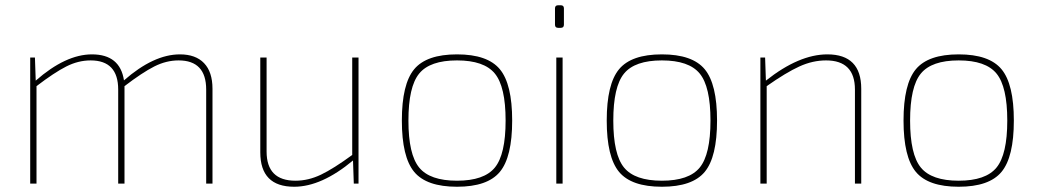

<svg xmlns="http://www.w3.org/2000/svg" viewBox="-20 -699 3950 731"><path d="M113 -480 116 -392Q230 -492 330 -492Q437 -492 452 -393Q565 -492 665 -492Q725 -492 757 -458.5Q789 -425 789 -361V0H765V-358Q765 -469 660 -469Q613 -469 567.5 -446Q522 -423 454 -371V-361V0H430V-358Q430 -469 325 -469Q278 -469 232.5 -446Q187 -423 119 -371V0H95V-480Z M1345 -480V0H1327L1324 -88Q1204 12 1100 12Q971 12 971 -119V-480H995V-122Q995 -11 1105 -11Q1154 -11 1202 -34Q1250 -57 1321 -109V-480Z M1557 -435.5Q1604 -492 1720 -492Q1836 -492 1883 -435.5Q1930 -379 1930 -240Q1930 -101 1883 -44.5Q1836 12 1720 12Q1604 12 1557 -44.5Q1510 -101 1510 -240Q1510 -379 1557 -435.5ZM1864 -419Q1823 -469 1720 -469Q1617 -469 1576 -419Q1535 -369 1535 -240Q1535 -111 1576 -61Q1617 -11 1720 -11Q1823 -11 1864 -61Q1905 -111 1905 -240Q1905 -369 1864 -419Z M2105 -679H2115Q2127 -679 2127 -667V-605Q2127 -593 2115 -593H2105Q2093 -593 2093 -605V-667Q2093 -679 2105 -679ZM2122 0H2098V-480H2122Z M2337 -435.5Q2384 -492 2500 -492Q2616 -492 2663 -435.5Q2710 -379 2710 -240Q2710 -101 2663 -44.5Q2616 12 2500 12Q2384 12 2337 -44.5Q2290 -101 2290 -240Q2290 -379 2337 -435.5ZM2644 -419Q2603 -469 2500 -469Q2397 -469 2356 -419Q2315 -369 2315 -240Q2315 -111 2356 -61Q2397 -11 2500 -11Q2603 -11 2644 -61Q2685 -111 2685 -240Q2685 -369 2644 -419Z M2893 -480 2896 -392Q3022 -492 3130 -492Q3259 -492 3259 -361V0H3235V-358Q3235 -469 3125 -469Q3074 -469 3023.5 -446Q2973 -423 2899 -371V0H2875V-480Z M3467 -435.5Q3514 -492 3630 -492Q3746 -492 3793 -435.5Q3840 -379 3840 -240Q3840 -101 3793 -44.5Q3746 12 3630 12Q3514 12 3467 -44.5Q3420 -101 3420 -240Q3420 -379 3467 -435.5ZM3774 -419Q3733 -469 3630 -469Q3527 -469 3486 -419Q3445 -369 3445 -240Q3445 -111 3486 -61Q3527 -11 3630 -11Q3733 -11 3774 -61Q3815 -111 3815 -240Q3815 -369 3774 -419Z"/></svg>

Font: Exo 2.0 Thin
Style: Regular
Weight: 250
Designer: Natanael Gama
Version: Version 1.001;PS 001.001;hotconv 1.0.70;makeotf.lib2.5.58329